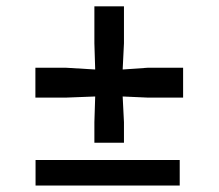

<svg xmlns="http://www.w3.org/2000/svg" viewBox="-20 -574 676 594"><path d="M272 -132.5V-196L274.5 -275.5L183 -272H89.5V-364.5H183L274.5 -359L272 -440V-554.5H363.5V-440L359.5 -359L438 -364.5H546.5V-272H438L359.5 -275.5L363.5 -196V-132.5ZM90 0V-79H536V0Z"/></svg>

Font: Merriweather 24pt
Style: Bold
Weight: 700
Designer: Eben Sorkin
Foundry: Eben Sorkin
Version: Version 2.100